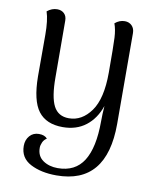

<svg xmlns="http://www.w3.org/2000/svg" viewBox="-84 -586 716 884"><g transform="rotate(10 273.5 -144.0)"><path d="M475 -49Q475 233 240 233Q168 233 118.5 207Q69 181 69 125Q69 97 85.5 78Q102 59 129 59Q156 59 168 74Q155 82 149 95.5Q143 109 143 121Q143 160 171.5 179.5Q200 199 240 199Q322 199 361 137Q400 75 400 -48Q400 -81 403 -120Q382 -59 338 -25Q294 9 230 9Q153 9 116 -39.5Q79 -88 78 -201V-395Q78 -464 65 -503Q87 -521 112 -521Q132 -521 144.5 -509Q157 -497 157 -476L158 -211Q158 -119 179.5 -77.5Q201 -36 251 -36Q312 -36 354 -94.5Q396 -153 396 -274Q396 -400 394 -438Q392 -476 382 -503Q403 -521 428 -521Q448 -521 461 -508Q474 -495 474 -473Z"/></g></svg>

Font: Arima Madurai
Style: Regular
Weight: 400
Designer: Joana Correia and Natanael Gama
Foundry: NDISCOVER
Version: Version 1.020